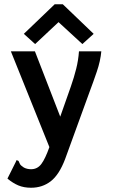

<svg xmlns="http://www.w3.org/2000/svg" viewBox="-20 -706 540 902"><path d="M126 176Q92 176 66 165Q40 154 15 133L54 55L58 46L67 50Q70 58 74 65Q78 72 92 81Q107 89 126 89Q156 89 174.5 64Q193 39 212 -15L31 -465H144L263 -158L313 -300Q328 -343 338 -383Q348 -423 351 -465H456Q452 -420 435 -370Q418 -320 401 -275L286 41Q258 115 218.5 145.5Q179 176 126 176ZM145 -499 92 -547 237 -686H275L420 -547L367 -499L255 -602Z"/></svg>

Font: Ligconsolata
Style: Bold
Weight: 700
Monospace: yes
Designer: Raph Levien, Cyreal, Brenton Simpson
Foundry: Raph Levien, Cyreal, Google
Version: Version 3.001; ttfautohint (v1.8.2.53-6de2)